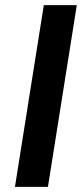

<svg xmlns="http://www.w3.org/2000/svg" viewBox="-20 -725 322 745"><path d="M38 0 150 -705H278L166 0Z"/></svg>

Font: Nunito Sans 12pt ExtraLight
Style: Italic
Weight: 200
Italic angle: -9°
Designer: Vernon Adams
Foundry: Vernon Adams
Version: Version 3.101;gftools[0.9.27]